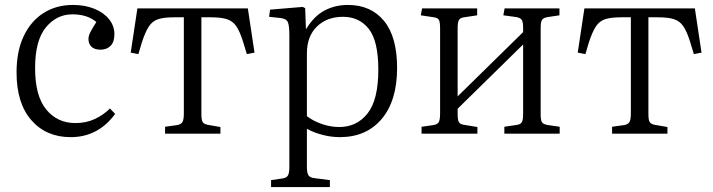

<svg xmlns="http://www.w3.org/2000/svg" viewBox="-20 -541 2886 777"><path d="M266 14Q167 14 107 -54.5Q47 -123 47 -248Q47 -334 76 -395Q105 -456 156.5 -488.5Q208 -521 275 -521Q324 -521 362 -505.5Q400 -490 421.5 -463Q443 -436 443 -403Q443 -371 427.5 -355.5Q412 -340 387 -340Q362 -340 350 -352Q338 -364 338 -383Q338 -396 346 -411.5Q354 -427 370 -452Q333 -483 273 -483Q209 -483 165.5 -430Q122 -377 122 -265Q122 -153 167 -98Q212 -43 285 -43Q329 -43 364 -59.5Q399 -76 425 -102L446 -80Q377 14 266 14Z M648 0V-28L698 -35Q713 -38 718.5 -47.5Q724 -57 724 -83V-471H685Q644 -471 620.5 -463.5Q597 -456 582.5 -434Q568 -412 554 -369L540 -322L509 -328L536 -507H983L1010 -328L979 -322L964 -371Q951 -413 936.5 -434.5Q922 -456 898 -463.5Q874 -471 833 -471H795V-79Q795 -56 800 -47.5Q805 -39 820 -36L872 -27V0Z M1077 216V188L1124 181Q1139 179 1145 169.5Q1151 160 1151 134V-399Q1151 -437 1145 -451Q1139 -465 1116 -468L1069 -473L1073 -502L1205 -513L1215 -508L1218 -425H1220Q1251 -476 1293.5 -498.5Q1336 -521 1388 -521Q1481 -521 1534 -456.5Q1587 -392 1587 -266Q1587 -134 1525 -60Q1463 14 1355 14Q1320 14 1284 4.5Q1248 -5 1222 -20V134Q1222 158 1228 168Q1234 178 1253 180L1315 188V216ZM1353 -27Q1424 -27 1467.5 -82Q1511 -137 1511 -259Q1511 -375 1472.5 -424Q1434 -473 1368 -473Q1303 -473 1262.5 -433.5Q1222 -394 1222 -325V-71Q1246 -52 1281.5 -39.5Q1317 -27 1353 -27Z M1686 0V-28L1735 -35Q1751 -38 1756 -47.5Q1761 -57 1761 -83V-426Q1761 -451 1756.5 -460Q1752 -469 1736 -471L1683 -479L1688 -507H1911V-479L1858 -471Q1842 -469 1837 -459.5Q1832 -450 1832 -426V-151L2097 -411V-429Q2097 -452 2091.5 -460.5Q2086 -469 2069 -472L2017 -479L2022 -507H2244V-479L2197 -472Q2179 -469 2173.5 -460.5Q2168 -452 2168 -428V-77Q2168 -54 2173.5 -46Q2179 -38 2197 -35L2245 -28V0H2021V-28L2068 -35Q2086 -37 2091.5 -46Q2097 -55 2097 -79V-361L1832 -101V-79Q1832 -56 1837 -47Q1842 -38 1857 -36L1912 -27V0Z M2457 0V-28L2507 -35Q2522 -38 2527.5 -47.5Q2533 -57 2533 -83V-471H2494Q2453 -471 2429.5 -463.5Q2406 -456 2391.5 -434Q2377 -412 2363 -369L2349 -322L2318 -328L2345 -507H2792L2819 -328L2788 -322L2773 -371Q2760 -413 2745.5 -434.5Q2731 -456 2707 -463.5Q2683 -471 2642 -471H2604V-79Q2604 -56 2609 -47.5Q2614 -39 2629 -36L2681 -27V0Z"/></svg>

Font: Literata 36pt Light
Style: Regular
Weight: 300
Designer: Latin by Veronika Burian and Jose Scaglione. Greek by Irene Vlachou. Cyrillic by Vera Evstafieva.
Foundry: TypeTogether
Version: Version 3.002